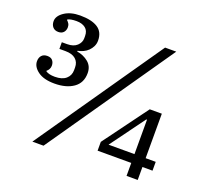

<svg xmlns="http://www.w3.org/2000/svg" viewBox="-121 -853 1087 1002"><g transform="rotate(20 423.0 -352.0)"><path d="M156 -324Q96 -324 63.5 -348Q31 -372 31 -403Q31 -423 42 -435Q53 -447 73 -447Q93 -447 102.5 -435.5Q112 -424 112 -407Q112 -396 107 -387Q102 -378 95 -373V-370Q112 -358 146 -358Q186 -358 207.5 -376.5Q229 -395 229 -425V-440Q229 -469 209.5 -486Q190 -503 152 -503H119V-540H148Q184 -540 203 -558Q222 -576 222 -599V-612Q222 -641 203.5 -655.5Q185 -670 154 -670Q120 -670 105 -661V-658Q111 -653 116.5 -644.5Q122 -636 122 -624Q122 -607 112 -595.5Q102 -584 83 -584Q63 -584 52 -596.5Q41 -609 41 -629Q41 -658 75 -681Q109 -704 162 -704Q226 -704 260 -682Q294 -660 294 -612Q294 -595 287 -580.5Q280 -566 268.5 -554.5Q257 -543 242 -536Q227 -529 211 -526V-522Q248 -516 274.5 -494Q301 -472 301 -434Q301 -380 261 -352Q221 -324 156 -324ZM635 -698H697L214 0H152ZM675 -72H488V-121L670 -368H737V-121H793V-72H737V0H675ZM531 -121H675V-312H671Z"/></g></svg>

Font: IBM Plex Serif
Style: Regular
Weight: 400
Designer: Mike Abbink, Paul van der Laan, Pieter van Rosmalen
Foundry: Bold Monday
Version: Version 3.001